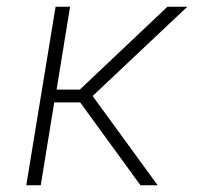

<svg xmlns="http://www.w3.org/2000/svg" viewBox="-20 -550 640 570"><path d="M58 0 145 -530H188L148 -284H217L477 -530H536L255 -265L448 0H397L218 -246H141L101 0Z"/></svg>

Font: Iosevka Curly XLtExObl
Style: Regular
Weight: 200
Width: 7
Italic angle: -9°
Monospace: yes
Designer: Belleve Invis
Foundry: Belleve Invis
Version: Version 11.0.1; ttfautohint (v1.8.3)